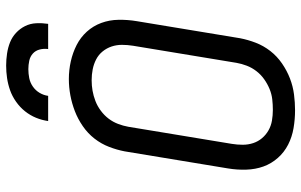

<svg xmlns="http://www.w3.org/2000/svg" viewBox="-202 -794 1003 640"><g transform="rotate(-90 300.0 -473.5)"><path d="M253 8Q223 8 193.5 3Q164 -2 138.5 -15Q113 -28 94 -49.5Q75 -71 65.5 -97.5Q56 -124 55 -154.5Q54 -185 59 -215L116 -560Q121 -586 131 -612Q141 -638 158.5 -660.5Q176 -683 200 -699.5Q224 -716 250 -726Q276 -736 303 -741Q330 -746 357 -746Q387 -746 416 -739.5Q445 -733 470.5 -720Q496 -707 515 -686Q534 -665 544 -638Q554 -611 554.5 -580.5Q555 -550 550 -520L493 -175Q488 -149 478 -123Q468 -97 450.5 -74.5Q433 -52 409 -35.5Q385 -19 359 -9Q333 1 306 4.5Q279 8 253 8ZM254 -66Q272 -66 289.5 -68Q307 -70 324 -77Q341 -84 356.5 -95Q372 -106 383.5 -121Q395 -136 401.5 -153Q408 -170 411 -187L468 -532Q471 -551 471 -569Q471 -587 465.5 -603.5Q460 -620 449 -633.5Q438 -647 422.5 -655Q407 -663 389.5 -666.5Q372 -670 353 -670Q335 -670 318 -667Q301 -664 284 -657.5Q267 -651 251.5 -639.5Q236 -628 225 -613.5Q214 -599 207.5 -582Q201 -565 198 -548L141 -203Q138 -185 138 -166.5Q138 -148 143.5 -131.5Q149 -115 160 -102Q171 -89 186 -80.5Q201 -72 218.5 -69Q236 -66 254 -66ZM217 -815Q220 -836 228 -855.5Q236 -875 249.5 -892Q263 -909 281.5 -922Q300 -935 320 -942Q340 -949 360.5 -952Q381 -955 402 -955Q422 -955 442 -952Q462 -949 479.5 -942Q497 -935 511 -922Q525 -909 533.5 -892Q542 -875 543 -855Q544 -835 541 -815H457Q459 -829 455.5 -843Q452 -857 442 -866Q432 -875 418 -878Q404 -881 390 -881Q375 -881 360 -878Q345 -875 332 -866Q319 -857 311 -843.5Q303 -830 301 -815Z"/></g></svg>

Font: Iosevka Curly Extended
Style: Italic
Weight: 400
Width: 7
Italic angle: -9°
Monospace: yes
Designer: Belleve Invis
Foundry: Belleve Invis
Version: Version 11.1.0; ttfautohint (v1.8.3)